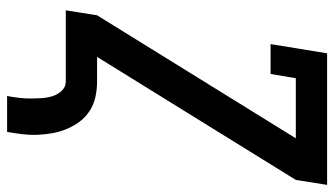

<svg xmlns="http://www.w3.org/2000/svg" viewBox="-220 -555 940 540"><g transform="rotate(90 250.0 -285.0)"><path d="M250 165Q253 149 255 133Q257 117 257 100.5Q257 84 256 68Q255 52 250.5 37.5Q246 23 235.5 11.5Q225 0 209 0H9L23 -88L369 -647H200L188 -576H104L130 -735H500L486 -647L140 -88H209Q231 -88 252 -83.5Q273 -79 290.5 -68Q308 -57 320.5 -41Q333 -25 341.5 -5.5Q350 14 354 34.5Q358 55 359 77Q360 99 357.5 121Q355 143 351 165Z"/></g></svg>

Font: Iosevka Slab Semibold Oblique
Style: Regular
Weight: 600
Italic angle: -9°
Monospace: yes
Designer: Belleve Invis
Foundry: Belleve Invis
Version: Version 11.1.1; ttfautohint (v1.8.3)